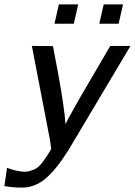

<svg xmlns="http://www.w3.org/2000/svg" viewBox="-26 -681 614 874"><path d="M222 -573 242 -661H330L310 -573ZM426 -573 446 -661H534L514 -573ZM119 -472Q135 -472 167.5 -471.5Q200 -471 215 -471L239 -345Q268 -185 272 -116Q280 -133 312 -190Q344 -247 376.5 -302Q409 -357 441.5 -413Q474 -469 476 -472H568L284 5Q229 92 180.5 132.5Q132 173 74 173Q34 173 -6 166L6 83Q44 97 73 100Q94 103 117 95Q140 89 158 69Q176 49 199 11Q206 1 207 -5Q207 -8 204 -27Q201 -46 199 -57Z"/></svg>

Font: Coval
Style: Italic
Weight: 400
Foundry: Context Ltd
Version: Version 001.000